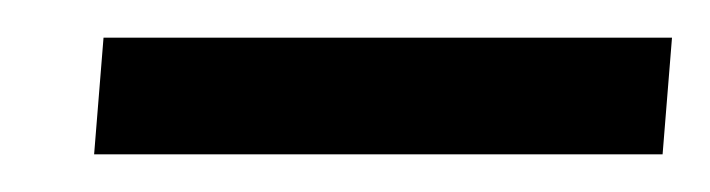

<svg xmlns="http://www.w3.org/2000/svg" viewBox="-20 -710 377 102"><path d="M35 -690H337L332 -628H30Z"/></svg>

Font: Muli
Style: Italic
Weight: 400
Italic angle: -4.541°
Designer: Vernon Adams
Foundry: Vernon Adams
Version: Version 2.001